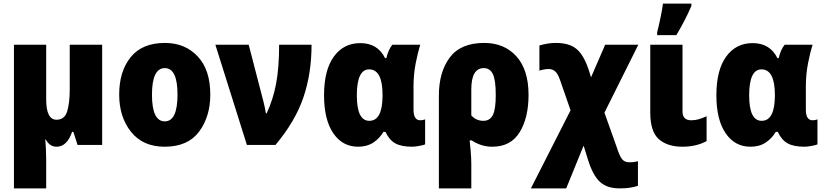

<svg xmlns="http://www.w3.org/2000/svg" viewBox="-20 -800 4554 1060"><path d="M365 -553V-307Q365 -232 351 -185.5Q337 -139 292 -139Q235 -139 235 -251V-553H57V240H235V84Q235 54 233.5 22.5Q232 -9 230 -31H232Q254 10 292 10Q350 10 378 -72H385L408 0H544V-553Z M891 -563Q765 -563 701.5 -484.5Q638 -406 638 -278Q638 -154 703.5 -72Q769 10 889 10Q1017 10 1079 -73Q1141 -156 1141 -278Q1141 -415 1071 -489Q1001 -563 891 -563ZM890 -424Q960 -424 960 -278Q960 -130 890 -130Q819 -130 819 -277Q819 -424 890 -424Z M1343 0H1501Q1610 -130 1655 -262Q1700 -394 1700 -553H1521Q1521 -427 1504.5 -339Q1488 -251 1452 -174H1448Q1443 -206 1434 -241L1353 -553H1169Z M2097 -72H2108Q2129 -27 2162.5 -8.5Q2196 10 2256 10Q2270 10 2295 5.5Q2320 1 2327 -3V-141Q2315 -136 2300 -136Q2263 -136 2263 -195V-324Q2263 -389 2275 -450.5Q2287 -512 2300 -553H2146Q2135 -540 2126.5 -520.5Q2118 -501 2113 -479H2106Q2065 -562 1969 -562Q1877 -562 1823 -487.5Q1769 -413 1769 -274Q1769 -139 1820 -64.5Q1871 10 1957 10Q2006 10 2040.5 -12.5Q2075 -35 2097 -72ZM1950 -273Q1950 -417 2018 -417Q2092 -417 2092 -275V-270Q2091 -133 2019 -133Q1950 -133 1950 -273Z M2717 -276Q2717 -195 2700.5 -164Q2684 -133 2649 -133Q2608 -133 2582 -163V-306Q2582 -424 2651 -424Q2685 -424 2701 -391Q2717 -358 2717 -276ZM2653 -563Q2523 -563 2463 -482.5Q2403 -402 2403 -273V240H2582V107Q2582 73 2578.5 33.5Q2575 -6 2573 -25H2584Q2606 -10 2635 0Q2664 10 2698 10Q2800 10 2849 -70Q2898 -150 2898 -276Q2898 -415 2831 -489Q2764 -563 2653 -563Z M2958 -549V-410Q2986 -419 3010 -419Q3029 -419 3044.5 -406.5Q3060 -394 3073 -355L3130 -191L2911 240H3106L3202 4L3225 78Q3252 167 3291.5 203.5Q3331 240 3400 240Q3434 240 3456.5 236.5Q3479 233 3502 226V90Q3486 94 3475.5 95Q3465 96 3455 96Q3429 96 3415 79.5Q3401 63 3385 13L3317 -178L3504 -553H3321L3243 -373L3230 -415Q3203 -496 3163 -529.5Q3123 -563 3049 -563Q3022 -563 2998.5 -558.5Q2975 -554 2958 -549Z M3714 -606Q3763 -688 3797 -767V-780H3640Q3637 -752 3626 -700Q3615 -648 3608 -622V-606ZM3570 -553V-179Q3570 -73 3617.5 -31.5Q3665 10 3747 10Q3824 10 3881 -21V-158Q3856 -147 3837 -141.5Q3818 -136 3796 -136Q3748 -136 3748 -185V-553Z M4263 -72H4274Q4295 -27 4328.5 -8.5Q4362 10 4422 10Q4436 10 4461 5.5Q4486 1 4493 -3V-141Q4481 -136 4466 -136Q4429 -136 4429 -195V-324Q4429 -389 4441 -450.5Q4453 -512 4466 -553H4312Q4301 -540 4292.5 -520.5Q4284 -501 4279 -479H4272Q4231 -562 4135 -562Q4043 -562 3989 -487.5Q3935 -413 3935 -274Q3935 -139 3986 -64.5Q4037 10 4123 10Q4172 10 4206.5 -12.5Q4241 -35 4263 -72ZM4116 -273Q4116 -417 4184 -417Q4258 -417 4258 -275V-270Q4257 -133 4185 -133Q4116 -133 4116 -273Z"/></svg>

Font: Noto Sans UI SemiCondensed Black
Style: Regular
Weight: 900
Width: 4
Designer: Monotype Design Team
Foundry: Monotype Imaging Inc.
Version: 1.001